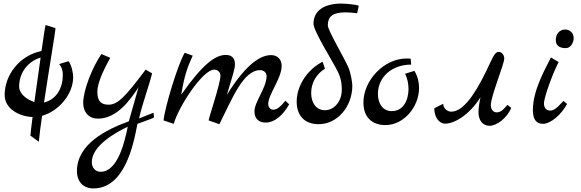

<svg xmlns="http://www.w3.org/2000/svg" viewBox="-20 -693 3246 1073"><path d="M389 -263C389 -281 381 -329 363 -351L311 -335C328 -314 331 -293 331 -274C331 -202 297 -138 226 -120C254 -308 290 -515 290 -536L235 -553C232 -545 223 -486 212 -408C88 -383 6 -273 6 -162C6 -86 86 -42 162 -39C155 10 152 47 150 65L197 99C201 58 207 9 215 -46C305 -70 389 -164 389 -263ZM87 -210C87 -287 137 -351 207 -371L172 -123C134 -135 87 -166 87 -210Z M838 -63 757 -31C776 -115 811 -207 830 -283L794 -304C679 -150 637 -108 587 -108C553 -108 524 -120 524 -178C524 -246 583 -343 596 -370L547 -391C497 -319 445 -190 445 -118C445 -64 478 -30 527 -30C633 -30 705 -131 754 -205L700 -15C573 31 410 113 410 263C410 323 446 360 502 360C674 360 725 124 748 -1C809 -24 824 -27 841 -37ZM694 15C677 98 639 267 542 267C514 267 493 245 493 213C493 121 627 47 694 15Z M1575 -130C1545 -94 1527 -80 1507 -80C1491 -80 1479 -94 1479 -112C1479 -166 1554 -254 1554 -325C1554 -361 1531 -385 1495 -385C1440 -385 1360 -343 1248 -163C1282 -281 1293 -304 1293 -335C1293 -368 1275 -386 1242 -386C1183 -386 1113 -335 993 -164C1011 -277 1030 -322 1057 -382L1012 -398C972 -329 900 -88 894 -20L951 -1C978 -97 1113 -304 1177 -304C1197 -304 1212 -289 1212 -271C1212 -224 1147 -37 1146 -20L1206 1C1278 -142 1339 -301 1434 -301C1455 -301 1471 -286 1470 -265C1466 -196 1402 -124 1402 -70C1402 -31 1425 -8 1465 -8C1513 -8 1560 -46 1596 -110Z M1885 -673C1789 -672 1732 -632 1732 -560C1732 -518 1848 -337 1871 -286C1889 -245 1890 -217 1890 -190C1890 -127 1848 -77 1796 -77C1749 -77 1719 -116 1719 -173C1719 -232 1749 -280 1796 -309L1783 -348C1701 -307 1638 -217 1638 -125C1638 -46 1683 1 1761 1C1866 1 1949 -98 1949 -214C1949 -232 1940 -286 1927 -316C1906 -366 1812 -524 1812 -551C1812 -600 1838 -624 1912 -624C1927 -624 1962 -621 1976 -619L1985 -661C1972 -667 1916 -673 1885 -673Z M2296 -297 2244 -281C2256 -256 2263 -226 2263 -196C2263 -133 2234 -72 2169 -72C2122 -72 2092 -111 2092 -168C2092 -264 2172 -332 2278 -332L2275 -365C2268 -366 2259 -366 2251 -366C2128 -366 2011 -246 2011 -120C2011 -41 2056 6 2134 6C2237 6 2322 -96 2322 -202C2322 -234 2314 -267 2296 -297Z M2407 -88C2407 -41 2431 -2 2469 -2C2515 -2 2599 -45 2665 -149C2657 -111 2654 -83 2654 -66C2654 -20 2678 10 2716 10C2755 10 2813 -32 2837 -90L2816 -107C2798 -87 2782 -65 2756 -65C2737 -65 2723 -81 2723 -105C2723 -156 2798 -334 2798 -366C2798 -386 2784 -403 2767 -403C2743 -403 2732 -367 2696 -293C2624 -145 2561 -69 2502 -69C2478 -69 2457 -89 2457 -113Z M3142 -424C3170 -424 3186 -456 3186 -480C3186 -511 3162 -528 3139 -528C3105 -528 3086 -501 3086 -469C3086 -439 3106 -424 3142 -424ZM3129 -129C3087 -82 3071 -75 3054 -75C3036 -75 3020 -88 3020 -114C3020 -154 3077 -301 3102 -346L3059 -372C3031 -314 2958 -192 2958 -79C2958 -27 2976 -1 3014 -1C3057 -1 3117 -52 3149 -112Z"/></svg>

Font: Marck Script
Style: Regular
Weight: 400
Designer: Denis Masharov, Marck Fogel
Foundry: Denis Masharov
Version: Version 1.002